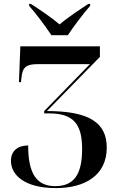

<svg xmlns="http://www.w3.org/2000/svg" viewBox="-20 -951 607 982"><path d="M243 -771H327C357 -816 406 -882 441 -921V-931H432C391 -904 326 -862 285 -826C243 -862 178 -905 138 -931H129V-921C164 -882 213 -816 243 -771ZM266 11C414 11 526 -54 526 -196C526 -325 434 -383 220 -383L491 -660V-714H84L77 -531H87L90 -555C95 -607 114 -623 173 -623H440L206 -383V-371H232C355 -371 400 -317 400 -189C400 -54 355 1 262 1C166 1 124 -65 124 -207C70 -207 36 -179 36 -128C36 -58 103 11 266 11Z"/></svg>

Font: Noto Serif Display SemiCondensed SemiBold
Style: Regular
Weight: 600
Width: 4
Designer: Monotype Design Team
Foundry: Monotype Imaging Inc.
Version: Version 2.009